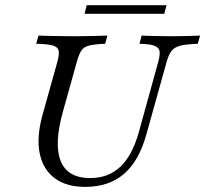

<svg xmlns="http://www.w3.org/2000/svg" viewBox="-20 -708 790 739"><path d="M308.1 11.3Q234.7 11.3 189.9 -22.6Q145.2 -56.5 132.7 -118.1Q120.2 -179.8 143.5 -265.3L200.8 -470.2Q208.9 -499.2 205.6 -513.3Q202.4 -527.4 182.7 -533.1Q162.9 -538.7 119.4 -539.5L128.2 -571Q150.8 -570.2 185.9 -569.4Q221 -568.5 264.5 -568.5Q302.4 -568.5 335.5 -569.4Q368.5 -570.2 393.5 -571L384.7 -539.5Q343.5 -537.9 323 -532.7Q302.4 -527.4 293.1 -513.3Q283.9 -499.2 275.8 -470.2L222.6 -279.8Q187.1 -153.2 213.7 -87.9Q240.3 -22.6 327.4 -22.6Q396.8 -22.6 443.1 -66.1Q489.5 -109.7 514.5 -200L588.7 -468.5Q596.8 -497.6 594 -511.7Q591.1 -525.8 573.4 -532.3Q555.6 -538.7 516.9 -539.5L525 -571Q544.4 -570.2 573.4 -569.4Q602.4 -568.5 637.1 -568.5Q672.6 -568.5 701.6 -569.4Q730.6 -570.2 750 -571L741.1 -539.5Q697.6 -537.9 674.6 -532.3Q651.6 -526.6 640.3 -512.1Q629 -497.6 621 -468.5L543.5 -191.1Q515.3 -88.7 457.3 -38.7Q399.2 11.3 308.1 11.3ZM305.6 -654.8 313.7 -687.9H621L612.1 -654.8Z"/></svg>

Font: Playfair 12pt Light
Style: Italic
Weight: 300
Italic angle: -15.6°
Designer: Claus Eggers Sørensen
Foundry: Claus Eggers Sørensen
Version: Version 2.000;gftools[0.9.28]